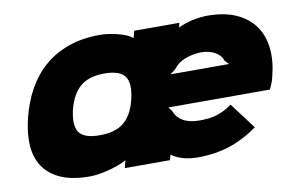

<svg xmlns="http://www.w3.org/2000/svg" viewBox="-70 -768 1399 905"><g transform="rotate(-10 629.5 -315.0)"><path d="M609 -292Q606 -293 604 -292ZM1030 -398 1012 -417Q1004 -443 976.5 -459Q949 -475 911 -475Q873 -475 835.5 -461.5Q798 -448 775 -417L750 -398ZM677 0H461L470 -35H468Q450 -25 427.5 -17Q405 -9 381.5 -3Q358 3 335 6.5Q312 10 293 10Q210 10 155.5 -13.5Q101 -37 72 -80Q43 -123 39 -182Q35 -241 53 -313Q71 -386 104.5 -446Q138 -506 187.5 -549Q237 -592 303.5 -615.5Q370 -639 454 -639Q473 -639 494 -636Q515 -633 536 -628Q557 -623 575.5 -615.5Q594 -608 607 -598H609L617 -630H833L828 -608Q860 -624 898 -632Q936 -640 969 -640Q1051 -640 1107.5 -614Q1164 -588 1195 -543.5Q1226 -499 1232.5 -439Q1239 -379 1222 -311Q1219 -297 1214.5 -283Q1210 -269 1199 -246H713L728 -226Q739 -195 769 -177.5Q799 -160 847 -160Q872 -160 893 -162.5Q914 -165 932.5 -171Q951 -177 968.5 -186Q986 -195 1004 -208L1098 -83Q1030 -35 961 -12.5Q892 10 811 10Q773 10 742.5 2Q712 -6 684 -25ZM547 -313Q565 -386 542 -421Q519 -456 443 -456Q368 -456 327 -420.5Q286 -385 268 -313Q251 -241 274 -207Q297 -173 373 -173Q448 -173 489 -207.5Q530 -242 547 -313Z"/></g></svg>

Font: TypoPRO Sinkin Sans
Style: 900 X Black Italic
Weight: 950
Italic angle: -112°
Designer: Keith Bates
Foundry: K-Type
Version: Sinkin Sans (version 1.0)  by Keith Bates   •   © 2014   www